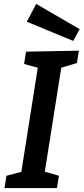

<svg xmlns="http://www.w3.org/2000/svg" viewBox="-20 -961 427 981"><path d="M373 -639 293 -615 209 -84 281 -63 271 0H3L13 -63L89 -83L173 -615L103 -634L113 -697L383 -702ZM354 -752 117 -850 165 -941 387 -812Z"/></svg>

Font: Bitter SemiBold
Style: Italic
Weight: 600
Italic angle: -9°
Designer: Sol Matas, and Bitter project Authors
Foundry: Sol Matas
Version: Version 2.001